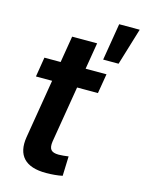

<svg xmlns="http://www.w3.org/2000/svg" viewBox="-119 -858 705 935"><g transform="rotate(15 233.5 -391.0)"><path d="M366.7 -535.6 350.1 -436.5H37.6L53.7 -535.6ZM157.7 -669.4H283.7L197.8 -151.9Q193.4 -122.6 203.6 -109.9Q213.9 -97.2 242.7 -97.2Q252.4 -97.2 267.3 -98.6Q282.2 -100.1 292 -101.6L288.6 -2.9Q270.5 1 248.8 2.9Q227.1 4.9 206.1 4.9Q127.4 4.9 93 -31.7Q58.6 -68.4 69.8 -138.7ZM332.5 -600.6 363.3 -787.1H466.8L410.2 -600.6Z"/></g></svg>

Font: Inter 20pt SemiBold
Style: Italic
Weight: 600
Italic angle: -9.3988°
Version: Version 4.001;git-66647c0bb